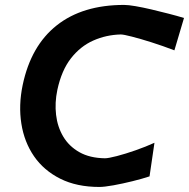

<svg xmlns="http://www.w3.org/2000/svg" viewBox="-20 -747 768 780"><path d="M384 12.5Q291.5 12.5 224.8 -21Q158 -54.5 118.2 -112.2Q78.5 -170 66.8 -244.5Q55 -319 72 -401Q105.5 -561 210.5 -644Q315.5 -727 484 -727Q501 -727 530.2 -722Q559.5 -717 594.5 -708.8Q629.5 -700.5 664.5 -691.5Q699.5 -682.5 727.5 -674L688.5 -542.5Q641.5 -560.5 595.8 -575Q550 -589.5 516 -598.2Q482 -607 470.5 -607Q411 -605.5 358.8 -582.2Q306.5 -559 268.2 -510Q230 -461 213 -382Q202 -329.5 207.8 -280.5Q213.5 -231.5 237 -192Q260.5 -152.5 302.5 -128.8Q344.5 -105 406 -104Q420.5 -104 455 -113Q489.5 -122 531 -136.5Q572.5 -151 607.5 -167L587.5 -30.5Q559 -21 518.8 -11Q478.5 -1 441 5.8Q403.5 12.5 384 12.5Z"/></svg>

Font: Commissioner Loud SemiBold
Style: Italic
Weight: 600
Italic angle: -12°
Designer: Kostas Bartsokas
Foundry: Kostas Bartsokas
Version: Version 1.000; ttfautohint (v1.8.3)